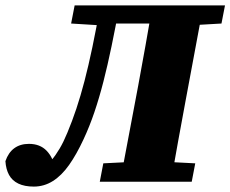

<svg xmlns="http://www.w3.org/2000/svg" viewBox="-48 -672 852 710"><path d="M77 18Q43 18 20 7Q-3 -4 -14.5 -25Q-26 -46 -28 -76Q-17 -108 5 -124Q27 -140 59 -140Q100 -140 124.5 -114.5Q149 -89 157 -45L91 -30L106 -41Q126 -60 142 -79Q158 -98 172.5 -122.5Q187 -147 201 -181Q219 -224 234.5 -270.5Q250 -317 264.5 -372.5Q279 -428 293.5 -497Q308 -566 323 -652H394Q379 -571 364.5 -501Q350 -431 334.5 -370.5Q319 -310 301 -257Q283 -204 261 -157Q235 -101 207.5 -62Q180 -23 147.5 -2.5Q115 18 77 18ZM215 -585 228 -652H362L356 -577H345ZM321 0 334 -68 473 -75H538L674 -68L661 0ZM358 -585 364 -652H613L607 -585ZM396 0 463 -355Q477 -429 490 -503.5Q503 -578 516 -652H704L638 -298Q624 -223 610.5 -148.5Q597 -74 584 0ZM611 -577 619 -652H784L771 -585L632 -577Z"/></svg>

Font: Source Serif 4 Black
Style: Italic
Weight: 900
Italic angle: -12°
Designer: Frank Grießhammer
Foundry: Adobe Systems Incorporated
Version: Version 4.004;hotconv 1.0.116;makeotfexe 2.5.65601